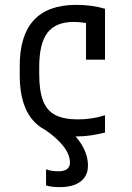

<svg xmlns="http://www.w3.org/2000/svg" viewBox="-20 -550 540 788"><path d="M226 218Q210 218 196 216.5Q182 215 169 211V145Q180 149 193 151Q206 153 220 153Q234 153 244.5 149.5Q255 146 261 138Q267 130 267 117Q267 85 240.5 50.5Q214 16 164 -18L234 -39Q286 -3 313.5 41Q341 85 341 130Q341 158 327.5 177.5Q314 197 288.5 207.5Q263 218 226 218ZM292 10Q61 10 61 -240V-280Q61 -530 293 -530Q358 -530 411 -514V-305H333V-502L371 -445Q349 -453 327 -456.5Q305 -460 283 -460Q209 -460 175 -416Q141 -372 141 -275V-245Q141 -178 156.5 -137Q172 -96 207 -78Q242 -60 300 -60Q328 -60 355 -64Q382 -68 411 -77V-6Q384 1 354 5.5Q324 10 292 10Z"/></svg>

Font: M PLUS Code Latin
Style: Regular
Weight: 400
Designer: Coji Morishita
Foundry: UNDERFOREST DESIGN
Version: Version 1.002; ttfautohint (v1.8.3)